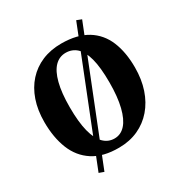

<svg xmlns="http://www.w3.org/2000/svg" viewBox="-211 -983 1158 1230"><g transform="rotate(-30 368.0 -368.0)"><path d="M532 -834 568 -820 203 98 167 85ZM363.5 11Q246 12 172 -36Q98 -84 63.5 -170.2Q29 -256.5 29 -370.5Q29 -458 53.2 -528.5Q77.5 -599 122.8 -649Q168 -699 231.5 -725.8Q295 -752.5 374 -752.5Q491.5 -752 565 -706.8Q638.5 -661.5 672.8 -579Q707 -496.5 707 -384Q707 -296.5 682.8 -224.2Q658.5 -152 613.2 -99.5Q568 -47 504.8 -18.2Q441.5 10.5 363.5 11ZM367 -54.5Q414 -54.5 447.5 -91.8Q481 -129 499.2 -202.5Q517.5 -276 517.5 -383Q517.5 -493 499.8 -559.8Q482 -626.5 448.8 -656.8Q415.5 -687 368.5 -687Q321.5 -687 287.8 -652.8Q254 -618.5 235.8 -548.2Q217.5 -478 217.5 -371Q217.5 -261.5 235.5 -191.5Q253.5 -121.5 287 -88Q320.5 -54.5 367 -54.5Z"/></g></svg>

Font: Merriweather 20pt Black
Style: Regular
Weight: 900
Version: Version 2.100